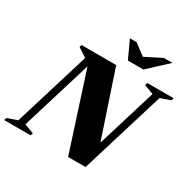

<svg xmlns="http://www.w3.org/2000/svg" viewBox="-228 -1077 1274 1269"><g transform="rotate(30 409.0 -442.0)"><path d="M603.5 -136.5 559 -100 723.5 -639 651.5 -666 657 -685H859L853 -666L777 -639.5L581.5 0H448.5L248.5 -618L274.5 -630L96 -46L168 -19L162.5 0H-39.5L-33.5 -19L42.5 -45.5L219 -623L150 -668L155 -685H420ZM735 -883.5 590.5 -749.5H472L410 -883.5H461.5L560 -808.5H521.5L669.5 -883.5Z"/></g></svg>

Font: Newsreader 36pt ExtraBold
Style: Italic
Weight: 800
Italic angle: -17°
Designer: Hugues Gentile
Foundry: Production Type
Version: Version 1.003